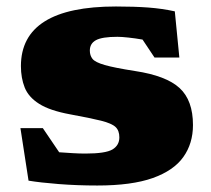

<svg xmlns="http://www.w3.org/2000/svg" viewBox="-20 -557 650 592"><path d="M337.5 -537Q394 -537 437.2 -533.8Q480.5 -530.5 519 -522L533 -379.5H456.5L419.5 -435Q396.5 -439 375.8 -441.2Q355 -443.5 342 -443.5Q295 -443.5 276 -433.2Q257 -423 257 -401Q257 -386 265.2 -375.5Q273.5 -365 303 -356.5Q332.5 -348 396.5 -338Q492.5 -323.5 533.8 -285.5Q575 -247.5 575 -171.5Q575 -114.5 545.2 -72.8Q515.5 -31 450.8 -8Q386 15 280 15Q218 15 160.8 10.5Q103.5 6 68 0L43 -162H112L162.5 -87.5Q182 -86 203.5 -84.8Q225 -83.5 243 -83.5Q305.5 -83.5 326.8 -96.2Q348 -109 348 -133.5Q348 -154.5 336.2 -165.5Q324.5 -176.5 291.8 -184.8Q259 -193 196 -204.5Q133.5 -216 100.8 -236.8Q68 -257.5 56.2 -287Q44.5 -316.5 44.5 -353Q44.5 -537 337.5 -537Z"/></svg>

Font: Newsreader Caption ExtraBold
Style: Regular
Weight: 800
Designer: Hugues Gentile
Foundry: Production Type
Version: Version 1.001